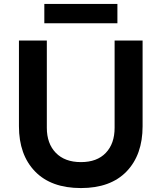

<svg xmlns="http://www.w3.org/2000/svg" viewBox="-20 -936 820 975"><path d="M576.2 -817.9H205.1V-916H576.2ZM391.1 19Q239.7 19 158 -65.4Q76.2 -149.9 76.2 -294.9V-730H217.8V-287.1Q217.8 -207 263.4 -159.9Q309.1 -112.8 391.1 -112.8Q472.7 -112.8 517.3 -159.7Q562 -206.5 562 -287.1V-730H704.1V-294.9Q704.1 -149.9 622.8 -65.4Q541.5 19 391.1 19Z"/></svg>

Font: Sora SemiBold
Style: Regular
Weight: 600
Designer: Jonathan Barnbrook, Julián Moncada
Foundry: Barnbrook Fonts
Version: Version 2.000